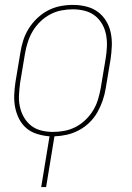

<svg xmlns="http://www.w3.org/2000/svg" viewBox="-20 -548 540 783"><path d="M148 215 182 8Q157 6 132 -1.5Q107 -9 88.5 -24.5Q70 -40 58.5 -62Q47 -84 42 -109Q37 -134 38 -160.5Q39 -187 43 -213L63 -333Q67 -359 75 -384Q83 -409 97.5 -432Q112 -455 132 -474Q152 -493 176 -505.5Q200 -518 226 -523Q252 -528 278 -528Q305 -528 331.5 -521.5Q358 -515 378.5 -500Q399 -485 412.5 -463Q426 -441 431.5 -415Q437 -389 436 -361.5Q435 -334 431 -307L411 -187Q407 -162 398.5 -137.5Q390 -113 377 -90Q364 -67 344.5 -48Q325 -29 301 -16.5Q277 -4 252.5 1.5Q228 7 202 8L168 215ZM196 -10Q219 -10 243 -14.5Q267 -19 289 -30.5Q311 -42 329.5 -60Q348 -78 360.5 -99Q373 -120 380 -143.5Q387 -167 391 -190L411 -310Q415 -334 416 -358.5Q417 -383 412.5 -406.5Q408 -430 396.5 -450Q385 -470 367 -484Q349 -498 325.5 -504Q302 -510 277 -510Q254 -510 230.5 -505.5Q207 -501 185 -489.5Q163 -478 144.5 -460Q126 -442 113.5 -421Q101 -400 93.5 -376.5Q86 -353 82 -330L62 -210Q59 -186 57.5 -161.5Q56 -137 61 -113.5Q66 -90 77.5 -70Q89 -50 106.5 -36Q124 -22 147.5 -16Q171 -10 196 -10Z"/></svg>

Font: Iosevka Thin
Style: Italic
Weight: 100
Italic angle: -9°
Monospace: yes
Designer: Belleve Invis
Foundry: Belleve Invis
Version: Version 32.5.0; ttfautohint (v1.8.4)